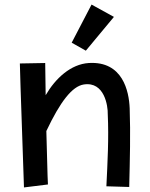

<svg xmlns="http://www.w3.org/2000/svg" viewBox="-20 -785 658 841"><path d="M190 23C190 23 188 -1 183 -211C244 -340 296 -407 347 -415C438 -429 453 -320 452 -285C457 -179 451 -73 446 31L546 34C549 -88 552 -199 548 -311C545 -385 518 -518 369 -509C290 -504 223 -442 180 -368L178 -509L67 -507C67 -507 69 -412 85 36ZM381 -765 294 -598 356 -563 479 -711Z"/></svg>

Font: McLaren
Style: Regular
Weight: 400
Designer: Astigmatic (AOETI)
Foundry: Astigmatic (AOETI)
Version: Version 1.000